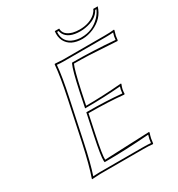

<svg xmlns="http://www.w3.org/2000/svg" viewBox="-189 -927 978 1053"><g transform="rotate(-30 300.5 -400.0)"><path d="M224.6 -200.2Q199.7 -82.5 201.7 -54.2Q201.7 -54.2 485.8 -65.9L487.3 -62Q481.9 -45.9 478 -28.8Q477.5 -25.4 474.1 0L471.2 2.9Q447.3 0 412.1 0H139.2Q139.2 0 86.4 2.9L85.9 0Q110.4 -68.8 138.7 -200.2L190.4 -444.8Q217.8 -574.2 223.1 -645L225.6 -647.9Q227.5 -647.9 275.9 -645H539.1Q575.2 -645 599.6 -647.9L601.1 -645Q593.3 -617.2 592.3 -613.8Q590.3 -603 588.9 -587.9L585.9 -584Q585.9 -584 415 -594.2Q362.3 -596.2 316.9 -596.2Q303.2 -568.4 276.4 -444.8L259.3 -362.8Q365.2 -362.8 484.4 -373L486.8 -370.1Q481 -356.4 477.5 -341.8Q474.6 -326.7 474.6 -314L471.2 -311Q375 -320.8 250 -320.8ZM586.9 -803.2Q566.9 -735.8 496.1 -705.1Q461.4 -690.4 426.8 -689.9Q350.1 -689.9 323.2 -742.2Q310.1 -769 314.9 -803.2H342.8Q342.3 -762.2 396 -747.1Q415.5 -742.2 437.5 -742.2Q502 -742.2 540.5 -777.3Q553.2 -789.6 558.6 -803.2ZM214.8 -202.1 242.2 -331.1H250Q367.2 -331.1 464.8 -321.8Q465.8 -333.5 467.8 -344.2Q469.7 -353.5 472.7 -361.8Q365.2 -353 259.3 -353H247.1L266.6 -447.3Q293 -570.8 307.6 -600.6L310.5 -606H316.9Q440.4 -606 579.6 -594.7Q581.1 -607.4 582.5 -616.2Q584 -623.5 588.4 -636.7Q565.4 -634.8 539.1 -634.8H275.9Q250.5 -634.8 232.4 -637.2Q226.6 -566.4 200.2 -442.9L148.4 -197.8Q122.6 -75.2 99.6 -8.3Q118.2 -9.8 139.2 -9.8H412.1Q442.4 -9.8 464.8 -7.8Q467.3 -26.4 468.3 -31.2Q470.7 -42 474.6 -55.2Q321.8 -43.9 201.7 -43.9H192.4L191.4 -53.2Q189.5 -82 214.8 -202.1ZM572.8 -793H564.9Q540.5 -746.1 467.3 -734.4Q452.1 -731.9 437.5 -731.9Q362.8 -731.9 339.8 -774.4Q335 -783.7 333.5 -793H323.7Q319.8 -727.1 381.3 -707Q397.9 -701.7 416.5 -700.2Q421.9 -699.7 426.8 -700.2Q496.6 -700.2 544.4 -750.5Q563 -770 572.8 -793Z"/></g></svg>

Font: Linux Biolinum Outline O
Style: Italic
Weight: 400
Italic angle: -12°
Designer: Philipp H. Poll
Foundry: Philipp H. Poll
Version: Version 0.6.2